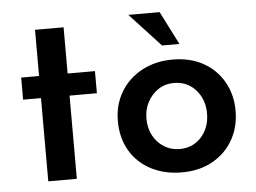

<svg xmlns="http://www.w3.org/2000/svg" viewBox="-48 -698 1027 770"><g transform="rotate(-5 465.5 -313.0)"><path d="M117 -610H232V-424H342V-335H232V0H117V-335H45V-424H117Z M416 -217Q416 -281 446.5 -332.5Q477 -384 531.5 -413.5Q586 -443 656 -443Q727 -443 779.5 -413.5Q832 -384 861 -332.5Q890 -281 890 -217Q890 -152 861 -100.5Q832 -49 779 -19Q726 11 654 11Q586 11 532 -16.5Q478 -44 447 -95.5Q416 -147 416 -217ZM531 -216Q531 -178 547 -148Q563 -118 591 -100.5Q619 -83 653 -83Q707 -83 741 -121Q775 -159 775 -216Q775 -272 741 -310.5Q707 -349 653 -349Q618 -349 590.5 -331Q563 -313 547 -283Q531 -253 531 -216ZM495 -637H621L689 -503H619Z"/></g></svg>

Font: Reem Kufi Fun Medium
Style: Regular
Weight: 500
Designer: Khaled Hosny
Version: Version 1.005